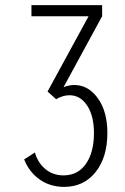

<svg xmlns="http://www.w3.org/2000/svg" viewBox="-20 -720 490 751"><path d="M228.5 -379Q250 -387.5 270.5 -387.5Q325.5 -387.5 362.8 -335.5Q400 -283.5 400 -200.5Q400 -104.5 353.8 -46.8Q307.5 11 231 11Q176 11 135 -18Q94 -47 74.5 -96.5L116.5 -123.5Q128 -83 157.8 -58.5Q187.5 -34 228.5 -34Q284.5 -34 316 -79Q347.5 -124 347.5 -199.5Q347.5 -267 320.8 -307.2Q294 -347.5 251.5 -347.5Q226 -347.5 199.5 -332L166 -362L326.5 -656.5H103V-700H379.5V-656.5Z"/></svg>

Font: League Mono Condensed UltraLight
Style: Regular
Weight: 200
Width: 1
Designer: Tyler Finck
Foundry: The League of Moveable Type / Tyler Finck
Version: Version 2.210